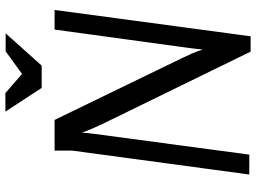

<svg xmlns="http://www.w3.org/2000/svg" viewBox="-139 -808 952 714"><g transform="rotate(-90 337.0 -451.0)"><path d="M248 -724 477 -252Q485 -235 493.5 -216.5Q502 -198 510 -173Q512 -197 514.5 -215Q517 -233 519 -249L584 -724H657L559 5H502L231 -550Q224 -566 216.5 -582.5Q209 -599 201 -622Q199 -598 196.5 -580Q194 -562 192 -545L119 0H45L134 -659V-724ZM419 -845 503 -906H570L450 -772H367L279 -907H348Z"/></g></svg>

Font: Rosario
Style: Italic
Weight: 400
Italic angle: -8.05°
Designer: Hector Gatti
Foundry: Omnibus Type
Version: Version 1.201